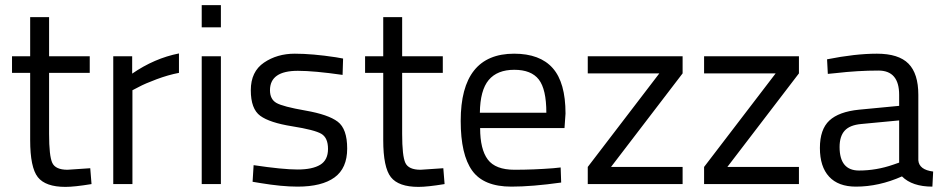

<svg xmlns="http://www.w3.org/2000/svg" viewBox="-20 -720 3688 751"><path d="M331 -435H172V-196Q172 -110 184.5 -83Q197 -56 244 -56L333 -62L338 0Q271 11 236 11Q158 11 128 -27Q98 -65 98 -172V-435H27V-500H98V-653H172V-500H331Z M423 0V-500H497V-432Q584 -492 680 -511V-435Q638 -427 592.5 -410Q547 -393 523 -380L498 -367V0Z M769 0V-500H844V0ZM769 -613V-700H844V-613Z M1145 -443Q1036 -443 1036 -367Q1036 -332 1061 -317.5Q1086 -303 1175 -287.5Q1264 -272 1301 -244Q1338 -216 1338 -139Q1338 -62 1288.5 -26Q1239 10 1144 10Q1082 10 998 -4L968 -9L972 -74Q1086 -57 1144 -57Q1202 -57 1232.5 -75.5Q1263 -94 1263 -137.5Q1263 -181 1237 -196.5Q1211 -212 1123 -226Q1035 -240 998 -267Q961 -294 961 -367Q961 -440 1012.5 -475Q1064 -510 1133 -510Q1202 -510 1294 -496L1322 -491L1320 -427Q1209 -443 1145 -443Z M1712 -435H1553V-196Q1553 -110 1565.5 -83Q1578 -56 1625 -56L1714 -62L1719 0Q1652 11 1617 11Q1539 11 1509 -27Q1479 -65 1479 -172V-435H1408V-500H1479V-653H1553V-500H1712Z M2144 -62 2173 -65 2175 -6Q2061 10 1980 10Q1872 10 1827 -52.5Q1782 -115 1782 -247Q1782 -510 1991 -510Q2092 -510 2142 -453.5Q2192 -397 2192 -276L2188 -219H1858Q1858 -136 1888 -96Q1918 -56 1992.5 -56Q2067 -56 2144 -62ZM2117 -279Q2117 -371 2087.5 -409Q2058 -447 1991.5 -447Q1925 -447 1891.5 -407Q1858 -367 1857 -279Z M2279 -433V-500H2650V-433L2370 -67H2650V0H2279V-67L2559 -433Z M2734 -433V-500H3105V-433L2825 -67H3105V0H2734V-67L3014 -433Z M3497 -349Q3497 -444 3416 -444Q3335 -444 3249 -434L3218 -431L3215 -488Q3325 -510 3410 -510Q3495 -510 3533.5 -471Q3572 -432 3572 -349V-93Q3575 -56 3630 -49L3627 10Q3548 10 3508 -30Q3418 10 3328 10Q3259 10 3223 -29Q3187 -68 3187 -141Q3187 -214 3224 -248.5Q3261 -283 3340 -291L3497 -306ZM3264 -145Q3264 -53 3340 -53Q3408 -53 3474 -76L3497 -84V-249L3349 -235Q3304 -231 3284 -209Q3264 -187 3264 -145Z"/></svg>

Font: Titillium-CLs Web
Style: CLs-Regular
Weight: 400
Version: Version 1.002;PS 57.000;hotconv 1.0.70;makeotf.lib2.5.55311